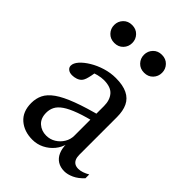

<svg xmlns="http://www.w3.org/2000/svg" viewBox="-195 -729 825 825"><g transform="rotate(45 217.5 -316.0)"><path d="M301 -271.5 309 -236.5Q250 -223 212.5 -209.2Q175 -195.5 154 -181Q133 -166.5 124.8 -150.2Q116.5 -134 116.5 -114.5Q116.5 -80.5 136.8 -62.5Q157 -44.5 186 -44.5Q209.5 -44.5 229 -56.5Q248.5 -68.5 260.2 -88Q272 -107.5 272 -130V-310Q272 -346 253.5 -367.5Q235 -389 192.5 -389Q177.5 -389 158 -384.2Q138.5 -379.5 120 -370L145.5 -393Q144 -379 141.2 -365Q138.5 -351 134.8 -340Q131 -329 125.5 -323Q117.5 -314.5 105.5 -310.5Q93.5 -306.5 81.5 -306.5Q66 -306.5 57 -313.8Q48 -321 48 -332Q48 -347.5 63.2 -364.8Q78.5 -382 103.8 -397.2Q129 -412.5 160 -422Q191 -431.5 223 -431.5Q266.5 -431.5 293.5 -418.2Q320.5 -405 332.8 -379.2Q345 -353.5 345 -316V-87.5Q345 -72 349.5 -61.8Q354 -51.5 362.8 -46.2Q371.5 -41 384.5 -41Q396 -41 409.2 -45.5Q422.5 -50 435 -57.5V-34.5Q414.5 -12 391.8 -1.5Q369 9 349.5 9Q325.5 9 308.2 -1.8Q291 -12.5 282 -32.8Q273 -53 273 -80.5L276 -85.5Q269.5 -57.5 251.8 -36Q234 -14.5 209.2 -2.2Q184.5 10 156.5 10Q106.5 10 74 -18Q41.5 -46 41.5 -98.5Q41.5 -126.5 52.8 -149.5Q64 -172.5 92.5 -192.8Q121 -213 171.8 -232.2Q222.5 -251.5 301 -271.5ZM111.5 -533Q87 -533 71.8 -549Q56.5 -565 56.5 -587.5Q56.5 -610 71.8 -626Q87 -642 111.5 -642Q136 -642 151.2 -626Q166.5 -610 166.5 -587.5Q166.5 -565 151.2 -549Q136 -533 111.5 -533ZM292.5 -533Q268 -533 252.8 -549Q237.5 -565 237.5 -587.5Q237.5 -610 252.8 -626Q268 -642 292.5 -642Q317 -642 332.2 -626Q347.5 -610 347.5 -587.5Q347.5 -565 332.2 -549Q317 -533 292.5 -533Z"/></g></svg>

Font: Newsreader 16pt
Style: Regular
Weight: 400
Designer: Hugues Gentile
Foundry: Production Type
Version: Version 1.003